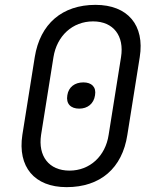

<svg xmlns="http://www.w3.org/2000/svg" viewBox="-20 -760 640 790"><path d="M254 10C393 10 483 -68 504 -205L555 -525C576 -656 506 -740 373 -740C236 -740 145 -662 123 -525L72 -205C52 -74 121 10 254 10ZM266 -58C181 -58 136 -118 149 -205L200 -525C214 -612 278 -672 363 -672C447 -672 492 -612 478 -525L427 -205C414 -118 350 -58 266 -58ZM306 -313C340 -313 366 -333 371 -368C377 -402 357 -421 323 -421C288 -421 262 -402 257 -368C251 -333 271 -313 306 -313Z"/></svg>

Font: JetBrains Mono Light
Style: Italic
Weight: 336
Italic angle: -9°
Monospace: yes
Designer: Philipp Nurullin, Konstantin Bulenkov
Foundry: JetBrains
Version: Version 2.305